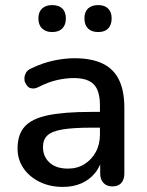

<svg xmlns="http://www.w3.org/2000/svg" viewBox="-20 -726 577 755"><path d="M227 9Q176 9 135.5 -11Q95 -31 72 -65Q49 -99 49 -142Q49 -196 76.5 -227.5Q104 -259 167.5 -272.5Q231 -286 339 -286H373V-312Q373 -369 349 -394Q325 -419 270 -419Q238 -419 203.5 -411Q169 -403 132 -384Q120 -378 110 -378Q106 -378 98.5 -380Q91 -382 84 -392.5Q77 -403 76.5 -409.5Q76 -416 76 -417Q76 -429 82.5 -440.5Q89 -452 105 -458Q149 -479 192 -488Q235 -497 273 -497Q340 -497 383.5 -476Q427 -455 448 -412Q469 -369 469 -301V-44Q469 -20 457 -6.5Q445 7 422 7Q400 7 387 -6.5Q374 -20 374 -44V-80Q366 -61 354 -46Q332 -19 300 -5Q268 9 227 9ZM226 -217Q184 -210 166.5 -193.5Q149 -177 149 -148Q149 -110 175 -86.5Q201 -63 247 -63Q284 -63 312 -80.5Q340 -98 356.5 -128Q373 -158 373 -197V-224H340Q268 -224 226 -217ZM366 -600Q340 -600 326 -614Q312 -628 312 -654Q312 -679 326 -692.5Q340 -706 366 -706Q391 -706 405 -692.5Q419 -679 419 -654Q419 -628 405.5 -614Q392 -600 366 -600ZM185 -600Q160 -600 145.5 -614Q131 -628 131 -654Q131 -679 145.5 -692.5Q160 -706 185 -706Q211 -706 225 -692.5Q239 -679 239 -654Q239 -628 225 -614Q211 -600 185 -600Z"/></svg>

Font: Nunito SemiBold
Style: Regular
Weight: 600
Designer: Vernon Adams
Foundry: Vernon Adams
Version: Version 3.602